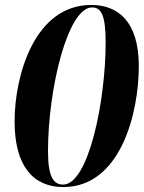

<svg xmlns="http://www.w3.org/2000/svg" viewBox="-20 -745 581 776"><path d="M236 11C466 11 541 -285 541 -478C541 -658 457 -725 349 -725C119 -725 39 -439 39 -254C39 -74 114 11 236 11ZM235 1C197 1 174 -29 174 -133C174 -387 254 -715 352 -715C389 -715 407 -684 407 -574C407 -334 337 1 235 1Z"/></svg>

Font: Noto Serif Display SemiCondensed ExtraBold
Style: Italic
Weight: 800
Width: 4
Italic angle: -12°
Designer: Monotype Design Team
Foundry: Monotype Imaging Inc.
Version: Version 2.009